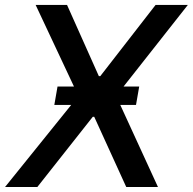

<svg xmlns="http://www.w3.org/2000/svg" viewBox="-38 -747 770 767"><path d="M246.4 -327.8H179L191.8 -401.3H257.5L104.4 -727.3H229.8L356.9 -442.8H362.6L583.5 -727.3H712.4L455.6 -401.3H518.1L505.3 -327.8H442.5L593 0H466.3L338.4 -280.5H332.7L111.2 0H-17.8Z"/></svg>

Font: Inter P Medium
Style: Italic
Weight: 500
Italic angle: 9.39999°
Designer: Rasmus Andersson
Foundry: rsms
Version: Version 3.018;git-588b23468